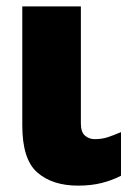

<svg xmlns="http://www.w3.org/2000/svg" viewBox="-20 -573 417 603"><path d="M234 -553H50V-179Q50 -72 97.5 -31Q145 10 225 10Q267 10 300 1.5Q333 -7 360 -21V-158Q334 -147 316.5 -141.5Q299 -136 277 -136Q260 -136 247 -147Q234 -158 234 -185Z"/></svg>

Font: Noto Sans Display SemiCondensed Black
Style: Regular
Weight: 900
Width: 4
Designer: Monotype Design Team
Foundry: Monotype Imaging Inc.
Version: Version 1.900